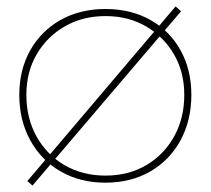

<svg xmlns="http://www.w3.org/2000/svg" viewBox="-20 -558 655 597"><path d="M81 19 65 5 526 -538 543 -523ZM40 -263Q40 -341 74 -401.5Q108 -462 168.5 -496Q229 -530 308 -530Q387 -530 447.5 -496Q508 -462 541.5 -401.5Q575 -341 575 -263Q575 -184 541.5 -122Q508 -60 447.5 -25Q387 10 308 10Q229 10 168.5 -25Q108 -60 74 -122Q40 -184 40 -263ZM553 -263Q553 -334 521 -389Q489 -444 434 -476Q379 -508 308 -508Q237 -508 181.5 -476Q126 -444 94 -389Q62 -334 62 -263Q62 -190 94 -133Q126 -76 181.5 -44Q237 -12 308 -12Q379 -12 434 -44Q489 -76 521 -133Q553 -190 553 -263Z"/></svg>

Font: Mach Thin
Style: Regular
Weight: 250
Version: Version 1.002